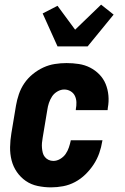

<svg xmlns="http://www.w3.org/2000/svg" viewBox="-20 -800 540 828"><path d="M200 8Q171 8 142.5 2Q114 -4 91.5 -19.5Q69 -35 53 -58Q37 -81 30 -108.5Q23 -136 23.5 -165.5Q24 -195 29 -225L49 -345Q53 -369 61.5 -394Q70 -419 85 -441Q100 -463 121.5 -480.5Q143 -498 167 -509Q191 -520 216.5 -524Q242 -528 267 -528Q294 -528 320 -524Q346 -520 368.5 -508.5Q391 -497 408.5 -479Q426 -461 435.5 -438Q445 -415 447.5 -388.5Q450 -362 445 -335L444 -325H307V-329Q310 -344 309.5 -359Q309 -374 303 -386.5Q297 -399 284.5 -406.5Q272 -414 257 -414Q242 -414 227.5 -405.5Q213 -397 204.5 -384Q196 -371 191 -356Q186 -341 184 -326L164 -206Q162 -195 161 -184Q160 -173 161 -162Q162 -151 164.5 -141Q167 -131 173.5 -123Q180 -115 189.5 -110.5Q199 -106 210 -106Q225 -106 239.5 -114.5Q254 -123 263 -136Q272 -149 277 -164Q282 -179 285 -193V-195H422L421 -191Q417 -165 408 -139.5Q399 -114 384 -91Q369 -68 348.5 -48Q328 -28 303.5 -15Q279 -2 252.5 3Q226 8 200 8ZM228 -600 164 -742 228 -775 304 -672 416 -780 470 -737 358 -600Z"/></svg>

Font: Iosevka Term Curly Hv Obl
Style: Regular
Weight: 900
Italic angle: -9°
Designer: Belleve Invis
Foundry: Belleve Invis
Version: Version 32.3.0